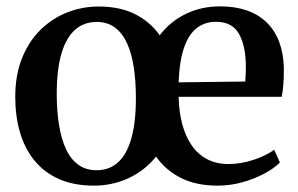

<svg xmlns="http://www.w3.org/2000/svg" viewBox="-20 -573 939 604"><path d="M276 11Q213 11 166.2 -9.5Q119.5 -30 88.8 -67.5Q58 -105 43 -156Q28 -207 28 -268Q28 -338 49.8 -391.2Q71.5 -444.5 108.8 -480.5Q146 -516.5 193 -534.5Q240 -552.5 290 -552.5Q358 -552.5 405.5 -528.2Q453 -504 482.5 -462Q516 -506 565 -529.5Q614 -553 672 -553Q766.5 -553 818.5 -502.8Q870.5 -452.5 873 -358.5Q873 -327 871.2 -305.5Q869.5 -284 866 -268.5H542Q543 -221.5 553.2 -182.8Q563.5 -144 583 -115.8Q602.5 -87.5 631.5 -72.2Q660.5 -57 699.5 -57Q739 -57 779.5 -70.8Q820 -84.5 842.5 -102L860.5 -62Q844 -44.5 813.2 -27.8Q782.5 -11 743.8 0Q705 11 664.5 11Q597.5 11 549.2 -13.2Q501 -37.5 471 -80.5Q453 -58 430.8 -40.8Q408.5 -23.5 383.2 -12Q358 -0.5 331 5.2Q304 11 276 11ZM158.5 -277.5Q158.5 -225 165.5 -181Q172.5 -137 187.2 -104.8Q202 -72.5 226 -55Q250 -37.5 284 -37.5Q324 -37.5 351.5 -62.5Q379 -87.5 393.2 -137.8Q407.5 -188 407.5 -264Q407.5 -316.5 401 -360.2Q394.5 -404 380 -436.2Q365.5 -468.5 341.8 -486.2Q318 -504 284 -504Q244 -504 216 -479.2Q188 -454.5 173.2 -404.2Q158.5 -354 158.5 -277.5ZM542 -314 751.5 -316.5Q752.5 -328 753 -340.5Q753.5 -353 753.5 -362Q753.5 -427 732.2 -465.8Q711 -504.5 659 -504.5Q625.5 -504.5 600 -485.5Q574.5 -466.5 559.5 -424.5Q544.5 -382.5 542 -314Z"/></svg>

Font: Merriweather 60pt SemiBold
Style: Regular
Weight: 600
Version: Version 2.100